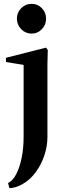

<svg xmlns="http://www.w3.org/2000/svg" viewBox="-20 -764 327 1000"><path d="M29 216 22 189Q46 178 64 144Q82 110 92.5 59Q103 8 103 -52V-426L11 -441V-463L220 -516L229 -503L227 -432V-51Q227 -2 211 45.5Q195 93 167 131.5Q139 170 102 192Q83 204 63 210Q43 216 29 216ZM145 -589Q113 -589 90.5 -612Q68 -635 68 -667Q68 -699 90.5 -721.5Q113 -744 145 -744Q176 -744 198 -721.5Q220 -699 220 -667Q220 -635 198 -612Q176 -589 145 -589Z"/></svg>

Font: Wittgenstein Semibold
Style: Regular
Weight: 600
Designer: Jörg Drees
Foundry: Jörg Drees
Version: Version 1.303; ttfautohint (v1.8.4.7-5d5b)